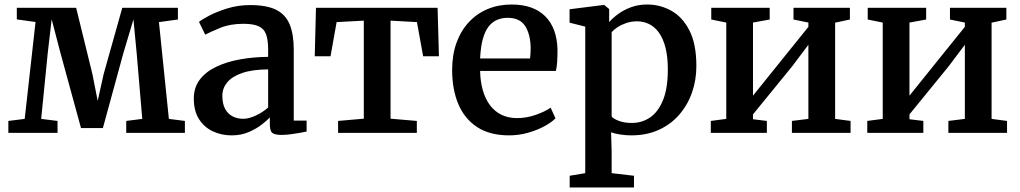

<svg xmlns="http://www.w3.org/2000/svg" viewBox="-20 -589 4522 851"><path d="M17 0V-53L89.5 -62L137.5 -491.5L54.5 -503V-554.5H317.5L389.5 -261L413 -142L439.5 -261L522 -554.5H768.5V-502.5L684.5 -491L728.5 -62L799.5 -53V0H539.5V-53L610.5 -62L586 -350.5L571.5 -503L526.5 -352.5L436 -21.5H339L248 -354L209 -503.5L191.5 -353L162.5 -62L235 -53V0Z M1006.5 11Q961.5 11 923.2 -7Q885 -25 862 -61.2Q839 -97.5 839 -152Q839 -201 865.5 -236Q892 -271 938.2 -293Q984.5 -315 1043.8 -325.8Q1103 -336.5 1168.5 -337V-369Q1168.5 -411.5 1159.5 -436.5Q1150.5 -461.5 1126.8 -472.5Q1103 -483.5 1058.5 -483.5Q1000.5 -483.5 957 -465.8Q913.5 -448 889.5 -435.5L862 -492Q873 -501.5 906.5 -519.2Q940 -537 987.8 -551.8Q1035.5 -566.5 1089 -566.5Q1161.5 -566.5 1203.5 -545.8Q1245.5 -525 1263.8 -481.2Q1282 -437.5 1282 -368V-54.5H1339V-6Q1328 -3.5 1308.5 0Q1289 3.5 1267.2 6.2Q1245.5 9 1227.5 9Q1198.5 9 1187.2 0.2Q1176 -8.5 1176 -38.5V-68.5Q1163.5 -55 1139.2 -36.2Q1115 -17.5 1081.5 -3.2Q1048 11 1006.5 11ZM1058 -62.5Q1083 -62.5 1114 -77Q1145 -91.5 1168.5 -112.5V-281.5Q1098.5 -281 1053.5 -265.5Q1008.5 -250 987 -223.8Q965.5 -197.5 965.5 -165Q965.5 -129.5 977.5 -107Q989.5 -84.5 1010.5 -73.5Q1031.5 -62.5 1058 -62.5Z M1478.5 0V-53L1592.5 -63V-497.5L1472 -491L1445 -339.5H1375L1380.5 -554.5H1919.5L1925.5 -339.5H1855.5L1828 -491L1711 -497.5V-63L1827.5 -53V0Z M2237 11Q2150.5 11 2094.5 -26Q2038.5 -63 2011.2 -128.2Q1984 -193.5 1984 -278.5Q1984 -345.5 2003.2 -399Q2022.5 -452.5 2057.8 -490.5Q2093 -528.5 2141.2 -548.8Q2189.5 -569 2247.5 -569Q2344 -569 2396.2 -517.2Q2448.5 -465.5 2451 -369Q2451 -338 2449.5 -315Q2448 -292 2444 -274.5H2108Q2109 -227.5 2120 -189Q2131 -150.5 2151.5 -123Q2172 -95.5 2202.2 -80.5Q2232.5 -65.5 2272 -65.5Q2313.5 -65.5 2355.5 -80.2Q2397.5 -95 2420.5 -112L2442 -64.5Q2424.5 -46.5 2392.5 -29.2Q2360.5 -12 2320 -0.5Q2279.5 11 2237 11ZM2108 -330H2329.5Q2330.5 -339.5 2331.2 -351.5Q2332 -363.5 2332 -373Q2332 -433.5 2308.8 -471.8Q2285.5 -510 2230 -510Q2205 -510 2183.8 -501.2Q2162.5 -492.5 2146.2 -472Q2130 -451.5 2120.2 -416.8Q2110.5 -382 2108 -330Z M2505 242V190L2574 178.5V-471L2504.5 -488.5V-548L2655.5 -567H2658L2680 -549V-491Q2695.5 -509 2720 -527Q2744.5 -545 2777 -557Q2809.5 -569 2848.5 -569Q2906 -569 2955.8 -541.2Q3005.5 -513.5 3036 -453.5Q3066.5 -393.5 3066.5 -296.5Q3066.5 -234 3047 -178.5Q3027.5 -123 2990.2 -80.2Q2953 -37.5 2899.5 -13.2Q2846 11 2777.5 11Q2754.5 11 2729.5 7.2Q2704.5 3.5 2688.5 -2.5L2691 81V178.5L2790 190V242ZM2780.5 -44Q2825 -44 2861 -68.2Q2897 -92.5 2918.5 -144.8Q2940 -197 2940 -281.5Q2940 -338 2929.5 -378.5Q2919 -419 2900.2 -444.8Q2881.5 -470.5 2856.8 -482.5Q2832 -494.5 2804 -494.5Q2778 -494.5 2756 -487Q2734 -479.5 2717.2 -468.5Q2700.5 -457.5 2691 -446.5V-72.5Q2698.5 -62.5 2723.2 -53.2Q2748 -44 2780.5 -44Z M3130.5 0V-53L3199 -62V-489L3132.5 -502.5V-554.5H3391.5V-502.5L3317.5 -489V-165L3385 -249L3563 -470V-489L3497 -502.5V-554.5H3747V-502.5L3681.5 -488.5V-62L3750 -53V0H3490V-53L3563 -62V-390.5L3491.5 -295.5L3317.5 -82V-60.5L3379 -53V0Z M3824 0V-53L3892.5 -62V-489L3826 -502.5V-554.5H4085V-502.5L4011 -489V-165L4078.5 -249L4256.5 -470V-489L4190.5 -502.5V-554.5H4440.5V-502.5L4375 -488.5V-62L4443.5 -53V0H4183.5V-53L4256.5 -62V-390.5L4185 -295.5L4011 -82V-60.5L4072.5 -53V0Z"/></svg>

Font: Merriweather 20pt SemiBold
Style: Regular
Weight: 600
Version: Version 2.100